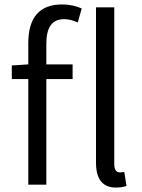

<svg xmlns="http://www.w3.org/2000/svg" viewBox="-20 -829 636 862"><path d="M411 -99V-796H493V-93Q493 -55 518 -55Q527 -55 538 -57L548 6Q527 13 500 13Q411 13 411 -99ZM33 -535 107 -540V-635Q107 -809 259 -809Q306 -809 347 -791L329 -728Q298 -743 267 -743Q188 -743 188 -633V-540H306V-474H188V0H107V-474H33Z"/></svg>

Font: Source Han Sans CN Normal
Style: Regular
Weight: 350
Designer: Ryoko NISHIZUKA 西塚涼子 (kana, bopomofo & ideographs); Paul D. Hunt (Latin, Greek & Cyrillic); Sandoll Communications 산돌커뮤니
Foundry: Adobe
Version: Version 2.004;hotconv 1.0.118;makeotfexe 2.5.65603